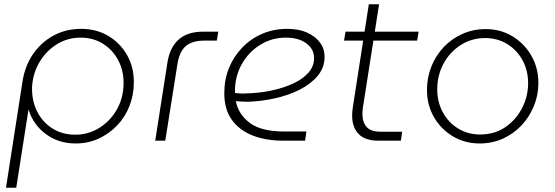

<svg xmlns="http://www.w3.org/2000/svg" viewBox="-20 -658 2594 898"><path d="M8 220 85 -275Q96 -348 133.5 -403.5Q171 -459 229 -491Q287 -523 360 -523Q431 -523 486.5 -490Q542 -457 574 -401Q606 -345 606 -274Q606 -214 585.5 -162Q565 -110 527.5 -71Q490 -32 441 -9.5Q392 13 334 13Q254 13 195 -30.5Q136 -74 114 -144H113L56 220ZM332 -28Q394 -28 445.5 -60.5Q497 -93 527.5 -147.5Q558 -202 558 -271Q558 -330 532 -378Q506 -426 460.5 -454Q415 -482 357 -482Q296 -482 246 -451Q196 -420 165 -368Q134 -316 130 -252Q128 -188 153.5 -137Q179 -86 225.5 -57Q272 -28 332 -28Z M706 0 763 -365Q774 -436 815.5 -473Q857 -510 931 -510H1001L994 -468H935Q878 -468 848.5 -442Q819 -416 810 -359L753 0Z M1306 0Q1223 0 1161 -24.5Q1099 -49 1064 -98Q1029 -147 1029 -222Q1029 -286 1051 -340Q1073 -394 1113 -435.5Q1153 -477 1206.5 -500Q1260 -523 1323 -523Q1378 -523 1416.5 -505.5Q1455 -488 1476.5 -459Q1498 -430 1498 -392Q1498 -342 1466 -303.5Q1434 -265 1381.5 -238.5Q1329 -212 1265.5 -198Q1202 -184 1138 -182Q1124 -182 1110 -183Q1096 -184 1083 -185Q1095 -123 1148.5 -83Q1202 -43 1309 -43H1413L1407 0ZM1079 -223Q1090 -222 1102.5 -221Q1115 -220 1127 -221Q1189 -222 1247 -234Q1305 -246 1350.5 -267Q1396 -288 1422.5 -318Q1449 -348 1449 -386Q1449 -428 1413 -455Q1377 -482 1317 -482Q1251 -482 1196.5 -448Q1142 -414 1110 -356.5Q1078 -299 1079 -227Q1079 -226 1079 -225.5Q1079 -225 1079 -223Z M1750 0Q1687 0 1657 -31.5Q1627 -63 1627 -117Q1627 -135 1630 -155L1705 -638H1753L1678 -159Q1675 -141 1675 -125Q1675 -87 1694.5 -64.5Q1714 -42 1760 -42H1861L1855 0ZM1589 -468 1596 -510H1938L1931 -468Z M2223 13Q2154 13 2098 -20.5Q2042 -54 2009.5 -110.5Q1977 -167 1977 -237Q1977 -296 1998 -348Q2019 -400 2056.5 -439Q2094 -478 2144 -500Q2194 -522 2251 -522Q2321 -522 2376.5 -488.5Q2432 -455 2465 -398Q2498 -341 2498 -269Q2498 -213 2477 -162Q2456 -111 2419.5 -72Q2383 -33 2333 -10Q2283 13 2223 13ZM2225 -29Q2293 -29 2343 -63Q2393 -97 2421.5 -152Q2450 -207 2450 -269Q2450 -329 2423.5 -377Q2397 -425 2351.5 -452.5Q2306 -480 2249 -480Q2186 -480 2135 -447.5Q2084 -415 2054.5 -360.5Q2025 -306 2025 -240Q2025 -181 2051 -133Q2077 -85 2122.5 -57Q2168 -29 2225 -29Z"/></svg>

Font: MuseoModerno Thin ExtraLight
Style: Italic
Weight: 250
Italic angle: -9°
Version: Version 1.003